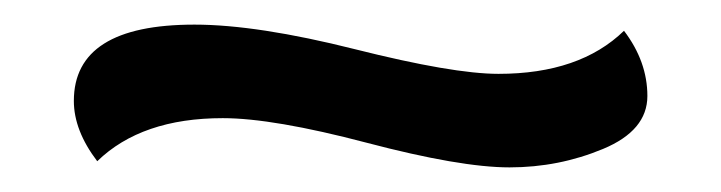

<svg xmlns="http://www.w3.org/2000/svg" viewBox="-20 -349 586 156"><path d="M40 -267Q40 -329 138 -329Q189 -329 268.5 -309Q348 -289 385 -289Q451 -289 487 -324Q506 -299 506 -271Q506 -243 470 -228Q434 -213 394 -213Q354 -213 278 -233Q202 -253 161 -253Q95 -253 59 -218Q40 -243 40 -267Z"/></svg>

Font: Overlock
Style: Regular
Weight: 400
Designer: Dario Muhafara
Foundry: Dario Manuel Muhafara
Version: Version 1.002